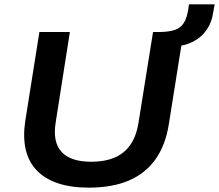

<svg xmlns="http://www.w3.org/2000/svg" viewBox="-20 -852 1006 882"><path d="M388 10Q305 10 245 -10.5Q185 -31 148 -70Q111 -109 98 -166Q85 -223 96 -296L161 -705H301L236 -291Q221 -200 262.5 -154.5Q304 -109 399 -109Q495 -109 548.5 -153.5Q602 -198 616 -287L683 -705H823L756 -284Q741 -186 694.5 -120.5Q648 -55 571.5 -22.5Q495 10 388 10ZM783 -638 714 -687 717 -705Q759 -706 784.5 -715Q810 -724 824.5 -747Q839 -770 845 -810L848 -832H966L959 -793Q953 -750 930 -716Q907 -682 869.5 -662Q832 -642 783 -638Z"/></svg>

Font: Nunito Sans 10pt SemiExpanded
Style: Bold Italic
Weight: 700
Width: 6
Italic angle: -9°
Designer: Vernon Adams
Foundry: Vernon Adams
Version: Version 3.101;gftools[0.9.27]